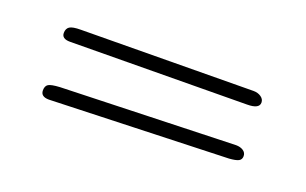

<svg xmlns="http://www.w3.org/2000/svg" viewBox="-36 -495 592 371"><g transform="rotate(20 260.0 -309.5)"><path d="M56 -365Q56 -374 62 -378Q68 -382 85 -382L439 -385Q448 -385 454.5 -380.5Q461 -376 461 -369Q461 -356 436 -356L73 -353Q56 -353 56 -365ZM56 -247Q56 -256 61.5 -259.5Q67 -263 85 -264L443 -275Q452 -275 458 -271Q464 -267 464 -260Q464 -253 458.5 -250Q453 -247 439 -246L73 -234Q56 -234 56 -247Z"/></g></svg>

Font: Mali ExtraLight
Style: Regular
Weight: 275
Version: Version 1.000; ttfautohint (v1.6)